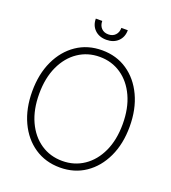

<svg xmlns="http://www.w3.org/2000/svg" viewBox="-161 -1022 1027 1152"><g transform="rotate(20 353.0 -446.0)"><path d="M353.5 10.3Q261.2 10.3 190.9 -37.1Q120.6 -84.5 81.3 -168.9Q42 -253.4 42 -363.3Q42 -474.1 81.5 -558.3Q121.1 -642.6 191.2 -690.2Q261.2 -737.8 353.5 -737.8Q445.3 -737.8 515.1 -690.4Q585 -643.1 624.5 -558.6Q664.1 -474.1 664.1 -363.3Q664.1 -252.9 624.5 -168.7Q585 -84.5 515.1 -37.1Q445.3 10.3 353.5 10.3ZM353.5 -31.7Q430.2 -31.7 490.5 -72.5Q550.8 -113.3 585.2 -187.7Q619.6 -262.2 619.6 -363.3Q619.6 -464.4 585.2 -539.1Q550.8 -613.8 490.5 -654.8Q430.2 -695.8 353.5 -695.8Q276.4 -695.8 216.1 -655Q155.8 -614.3 121.1 -539.6Q86.4 -464.8 86.4 -363.3Q86.4 -262.7 120.6 -188.2Q154.8 -113.8 215.1 -72.8Q275.4 -31.7 353.5 -31.7ZM353.5 -805.2Q307.6 -805.2 279.5 -832.3Q251.5 -859.4 251.5 -903.3H292.5Q292.5 -874.5 309.1 -857.2Q325.7 -839.8 353.5 -839.8Q381.3 -839.8 397.9 -857.2Q414.6 -874.5 414.6 -903.3H455.6Q455.6 -859.4 427.5 -832.3Q399.4 -805.2 353.5 -805.2Z"/></g></svg>

Font: Inter Display Extra Light
Style: Regular
Weight: 200
Designer: Rasmus Andersson
Foundry: rsms
Version: Version 4.000;git-4fc901f